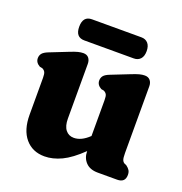

<svg xmlns="http://www.w3.org/2000/svg" viewBox="-114 -697 764 808"><g transform="rotate(20 268.0 -293.0)"><path d="M53 -131V-296Q53 -314 49.2 -321.2Q45.5 -328.5 36.5 -333L24.5 -335.5Q4 -347 4 -366.5Q4 -379 11.2 -388Q18.5 -397 37.5 -404.5L118.5 -436.5Q141 -445.5 153.8 -448.8Q166.5 -452 177.5 -452Q193.5 -452 201.8 -441.8Q210 -431.5 210 -415.5V-171Q210 -137.5 223.8 -120.2Q237.5 -103 260.5 -103Q294 -103 327.5 -135L328.5 -135.5V-296Q328.5 -314 324.8 -321.2Q321 -328.5 312 -333L299.5 -335.5Q279 -347 279 -366.5Q279 -379 286.2 -388Q293.5 -397 313 -404.5L394 -436.5Q416.5 -445.5 429.2 -448.8Q442 -452 452.5 -452Q468.5 -452 477 -441.8Q485.5 -431.5 485.5 -415.5V-117Q485.5 -95 488.8 -86.5Q492 -78 499.5 -74L508.5 -70Q518.5 -62.5 523.5 -54.5Q528.5 -46.5 528.5 -34Q528.5 0 492.5 0H406Q370.5 0 351.8 -19.8Q333 -39.5 333 -70Q286 -24.5 247 -6Q208 12.5 171 12.5Q117 12.5 85 -25.2Q53 -63 53 -131ZM122.5 -550.5Q122.5 -598 162.5 -598H384Q402.5 -598 413.5 -585.8Q424.5 -573.5 424.5 -550.5Q424.5 -527.5 413.5 -515.5Q402.5 -503.5 384 -503.5H162.5Q122.5 -503.5 122.5 -550.5Z"/></g></svg>

Font: Fraunces 144pt S100
Style: Bold
Weight: 700
Version: Version 1.000; ttfautohint (v1.8.3)